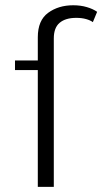

<svg xmlns="http://www.w3.org/2000/svg" viewBox="-20 -724 396 744"><path d="M38.1 -452.6V-489.7H126.5V-579.6Q126.5 -645 166.5 -674.3Q206.5 -703.6 263.7 -703.6Q292.5 -703.6 316.4 -696.5Q340.3 -689.5 356.4 -678.2L339.8 -638.2Q330.1 -645.5 313.5 -650.1Q296.9 -654.8 275.4 -654.8Q233.9 -654.8 211.2 -635.7Q188.5 -616.7 188.5 -575.2V0H126.5V-452.6Z"/></svg>

Font: Estedad-FD Light
Style: Regular
Weight: 300
Designer: Amin Abedi
Version: Version 7.3